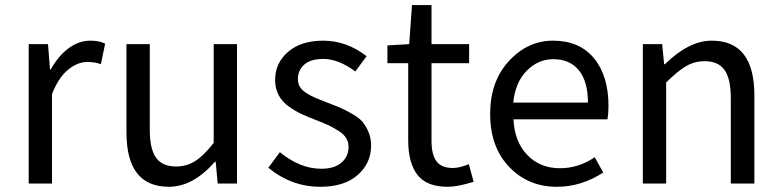

<svg xmlns="http://www.w3.org/2000/svg" viewBox="-20 -715 3043 748"><path d="M91.8 0V-543H167L174.8 -444.3H177.7Q207 -497.1 247.1 -526.9Q287.1 -556.6 332 -556.6Q367.2 -556.6 389.6 -544.9L373 -464.8Q350.6 -473.6 320.3 -473.6Q282.2 -473.6 245.1 -443.4Q208 -413.1 182.6 -348.6V0Z M637.7 12.7Q472.7 12.7 472.7 -199.2V-543H563.5V-210Q563.5 -134.8 587.9 -100.6Q612.3 -66.4 666 -66.4Q707 -66.4 740.2 -87.4Q773.4 -108.4 812.5 -158.2V-543H903.3V0H828.1L820.3 -85H817.4Q732.4 12.7 637.7 12.7Z M1228.5 12.7Q1115.2 12.7 1025.4 -61.5L1070.3 -122.1Q1149.4 -57.6 1231.4 -57.6Q1283.2 -57.6 1310.5 -81.5Q1337.9 -105.5 1337.9 -142.6Q1337.9 -162.1 1328.1 -177.7Q1318.4 -193.4 1296.9 -206.5Q1275.4 -219.7 1259.8 -227.1Q1244.1 -234.4 1213.9 -246.1Q1178.7 -259.8 1155.3 -270.5Q1131.8 -281.2 1105.5 -299.8Q1079.1 -318.4 1065.4 -344.7Q1051.8 -371.1 1051.8 -403.3Q1051.8 -469.7 1102.5 -513.2Q1153.3 -556.6 1239.3 -556.6Q1330.1 -556.6 1408.2 -496.1L1364.3 -436.5Q1298.8 -485.4 1239.3 -485.4Q1190.4 -485.4 1165.5 -463.4Q1140.6 -441.4 1140.6 -407.2Q1140.6 -389.6 1148.4 -376.5Q1156.2 -363.3 1174.3 -352.1Q1192.4 -340.8 1206.1 -335Q1219.7 -329.1 1247.1 -318.4Q1255.9 -315.4 1259.8 -313.5Q1293 -300.8 1308.6 -293.9Q1324.2 -287.1 1351.1 -272Q1377.9 -256.8 1391.1 -241.7Q1404.3 -226.6 1415 -202.1Q1425.8 -177.7 1425.8 -148.4Q1425.8 -79.1 1373.5 -33.2Q1321.3 12.7 1228.5 12.7Z M1724.6 12.7Q1641.6 12.7 1606 -34.2Q1570.3 -81.1 1570.3 -168V-468.8H1489.3V-538.1L1574.2 -543L1585 -695.3H1661.1V-543H1807.6V-468.8H1661.1V-166Q1661.1 -113.3 1680.2 -86.9Q1699.2 -60.5 1745.1 -60.5Q1768.6 -60.5 1806.6 -75.2L1825.2 -6.8Q1762.7 12.7 1724.6 12.7Z M2149.4 12.7Q2038.1 12.7 1963.9 -64.5Q1889.6 -141.6 1889.6 -271.5Q1889.6 -398.4 1962.9 -477.5Q2036.1 -556.6 2134.8 -556.6Q2237.3 -556.6 2293.9 -488.3Q2350.6 -419.9 2350.6 -301.8Q2350.6 -275.4 2346.7 -250H1980.5Q1984.4 -163.1 2034.2 -111.3Q2084 -59.6 2161.1 -59.6Q2234.4 -59.6 2296.9 -102.5L2330.1 -43Q2245.1 12.7 2149.4 12.7ZM1979.5 -315.4H2270.5Q2270.5 -397.5 2235.4 -440.9Q2200.2 -484.4 2135.7 -484.4Q2076.2 -484.4 2031.7 -439Q1987.3 -393.6 1979.5 -315.4Z M2484.4 0V-543H2559.6L2567.4 -464.8H2570.3Q2664.1 -556.6 2752.9 -556.6Q2918.9 -556.6 2918.9 -343.8V0H2827.1V-332Q2827.1 -408.2 2802.7 -442.4Q2778.3 -476.6 2724.6 -476.6Q2685.5 -476.6 2652.3 -457Q2619.1 -437.5 2575.2 -393.6V0Z"/></svg>

Font: Bpmf Zihi Sans Regular
Style: Regular
Weight: 400
Foundry: But Ko
Version: Version 1.320